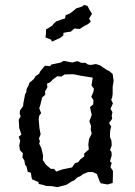

<svg xmlns="http://www.w3.org/2000/svg" viewBox="-20 -759 556 789"><path d="M251 1 216 10 193 6 169 5 158 1 139 -3 138 -11 112 -22 110 -28 107 -49 94 -53 89 -75 83 -82 80 -100 72 -112 74 -129 62 -142 59 -161 63 -180 57 -197 68 -206 59 -233 57 -267 65 -281 61 -291 62 -305 75 -323 76 -335 80 -355 83 -371 88 -380 89 -392 99 -412 100 -418 119 -434 126 -446 141 -456 144 -464 158 -481 165 -489 186 -487 191 -494 230 -502 242 -509 277 -502 294 -507H301L313 -501H331L341 -494L353 -492L374 -496L392 -490L415 -474L430 -466L443 -455L447 -426L443 -403V-374L441 -359L437 -349L444 -334L434 -312L442 -298L439 -283L441 -271L428 -253L437 -239L433 -224L432 -209V-195L438 -181L439 -161L432 -142L438 -135L439 -120L432 -96L439 -90L434 -72L444 -57V-37L443 -7L422 -1L394 -6L389 -15L378 -44L361 -52H342L322 -44L310 -35L298 -30L284 -17L277 -15L257 -2ZM211 -54 237 -63 276 -71 288 -88 302 -93 310 -104 326 -116V-128L345 -145L343 -166L346 -188L357 -210L353 -225L354 -242L347 -261L352 -273L357 -287L354 -299L350 -319L363 -330L364 -348L355 -361L364 -382L366 -394L356 -408L361 -440L311 -448L287 -453L278 -454L245 -453L232 -444L216 -446L199 -434L186 -421L173 -415L175 -401L165 -383L166 -370L153 -358L150 -345L144 -321L141 -315L149 -294L141 -283L139 -269L142 -233L147 -207L140 -190L144 -178L141 -169L150 -150L157 -120L156 -101L169 -82L189 -65H202ZM193 -588 190 -596 180 -600 167 -605 169 -623V-638L183 -646L195 -654L201 -662L211 -671L233 -679L247 -683L250 -697L266 -703L276 -710L294 -725L305 -728L317 -732L326 -739L340 -734L346 -722L358 -702L346 -683L353 -670L342 -660L330 -654L321 -649L308 -640L295 -641L286 -642L271 -629L256 -627L241 -624L240 -613L227 -603L216 -598Z"/></svg>

Font: Winky Rough Light
Style: Regular
Weight: 300
Designer: Simon Atzbach
Foundry: typofactur
Version: Version 1.206; ttfautohint (v1.8.4.7-5d5b)